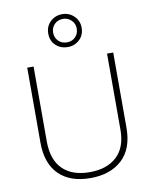

<svg xmlns="http://www.w3.org/2000/svg" viewBox="-105 -1074 926 1161"><g transform="rotate(-10 358.0 -493.0)"><path d="M622 -252Q622 -123 550 -56.5Q478 10 356 10Q231 10 162.5 -58Q94 -126 94 -254V-714H133V-255Q133 -142 191.5 -84Q250 -26 358 -26Q463 -26 523.5 -82Q584 -138 584 -246V-714H622ZM358 -794Q315 -794 285 -821.5Q255 -849 255 -895Q255 -939 285 -967.5Q315 -996 358 -996Q400 -996 430 -967Q460 -938 460 -895Q460 -850 430 -822Q400 -794 358 -794ZM358 -823Q390 -823 410 -844Q430 -865 430 -895Q430 -926 408.5 -946.5Q387 -967 358 -967Q326 -967 305.5 -946.5Q285 -926 285 -895Q285 -865 305 -844Q325 -823 358 -823Z"/></g></svg>

Font: Noto Sans Thai ExtraLight
Style: Regular
Weight: 200
Designer: Monotype Design Team
Foundry: Monotype Imaging Inc.
Version: Version 2.001; ttfautohint (v1.8.4.7-5d5b)